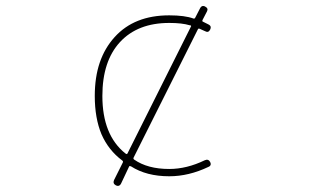

<svg xmlns="http://www.w3.org/2000/svg" viewBox="-20 -605 1040 642"><path d="M367.2 14.6Q356.4 8.8 361.3 -2.9L390.6 -61.5Q392.6 -65.4 388.7 -68.4Q342.8 -102.5 319.3 -156.2Q296.9 -210 296.9 -284.2Q296.9 -346.7 313.5 -395.5Q330.1 -444.3 363.3 -481Q396.5 -517.6 441.9 -535.6Q487.3 -553.7 545.9 -553.7Q597.7 -553.7 627 -543Q630.9 -542 632.8 -545.9L649.4 -578.1Q653.3 -585 659.2 -585Q663.1 -585 666 -583Q677.7 -577.1 671.9 -566.4L657.2 -538.1Q655.3 -533.2 659.2 -532.2L676.8 -523.4Q684.6 -519.5 684.6 -513.7Q684.6 -509.8 682.6 -505.9Q676.8 -494.1 665 -501Q652.3 -506.8 647.5 -508.8Q643.6 -510.7 641.6 -506.8L426.8 -78.1Q424.8 -74.2 428.7 -71.3Q473.6 -40 545.9 -40Q604.5 -40 665 -69.3Q676.8 -74.2 682.6 -63.5Q684.6 -59.6 684.6 -56.6Q684.6 -49.8 676.8 -46.9Q611.3 -15.6 545.9 -15.6Q469.7 -15.6 418 -48.8H417Q413.1 -51.8 411.1 -46.9L384.8 8.8Q380.9 16.6 374 16.6Q371.1 16.6 367.2 14.6ZM545.9 -528.3Q440.4 -528.3 381.3 -464.4Q322.3 -400.4 322.3 -284.2Q322.3 -153.3 399.4 -91.8L401.4 -90.8Q402.3 -89.8 403.3 -89.8Q405.3 -89.8 406.2 -91.8L618.2 -515.6Q619.1 -516.6 619.1 -517.6Q619.1 -519.5 616.2 -520.5H614.3Q588.9 -528.3 545.9 -528.3Z"/></svg>

Font: Rounded-X Mgen+ 1m thin
Style: Regular
Weight: 100
Designer: [Source Han Sans]
Ryoko NISHIZUKA  (kana & ideographs); Paul D. Hunt (Latin, Greek & Cyrillic); Wenlong ZHANG  (bopomofo
Version: Version 1.059.20150602